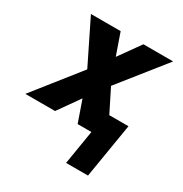

<svg xmlns="http://www.w3.org/2000/svg" viewBox="-167 -649 935 979"><g transform="rotate(30 300.0 -159.5)"><path d="M358 201 391 0H310L266 -126L177 0H2L213 -266L88 -520H263L307 -394L397 -520H572L360 -254L427 -120H540L487 201Z"/></g></svg>

Font: Iosevka SS04 Heavy Extended
Style: Italic
Weight: 900
Width: 7
Italic angle: -9°
Monospace: yes
Designer: Belleve Invis
Foundry: Belleve Invis
Version: Version 19.0.0; ttfautohint (v1.8.4)